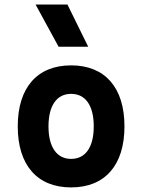

<svg xmlns="http://www.w3.org/2000/svg" viewBox="-20 -815 626 845"><path d="M293 9.8C441.9 9.8 527.8 -87.9 527.8 -258.8C527.8 -429.7 441.9 -527.3 293 -527.3C144 -527.3 58.1 -429.7 58.1 -258.8C58.1 -87.9 144 9.8 293 9.8ZM293 -115.7C230 -115.7 193.4 -167.5 193.4 -258.8C193.4 -350.6 230 -401.9 293 -401.9C356.4 -401.9 392.6 -350.6 392.6 -258.8C392.6 -167.5 356.4 -115.7 293 -115.7ZM237.8 -609.4H368.2L276.9 -794.9H136.7Z"/></svg>

Font: CaskaydiaCove Nerd Font
Style: Bold
Weight: 700
Designer: Aaron Bell
Foundry: Saja Typeworks
Version: Version 2111.1;Nerd Fonts 2.3.0